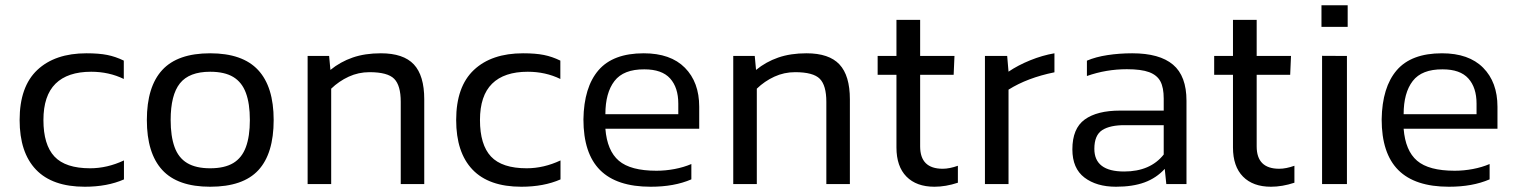

<svg xmlns="http://www.w3.org/2000/svg" viewBox="-20 -696 5737 726"><path d="M448.7 -17.6V-89.4Q385.3 -59.7 320.8 -59.7Q227.5 -59.7 185.9 -104.1Q144.2 -148.6 144.2 -242.2Q144.2 -334.2 189.9 -379.5Q235.7 -424.7 324.8 -424.7Q392.1 -424.7 448.1 -397.4V-466.8Q417.1 -481.9 385.6 -488.2Q354.1 -494.5 307.1 -494.5Q188.1 -494.5 121.1 -431.5Q54.2 -368.5 54.2 -242.2Q54.2 -119.4 116 -54.7Q177.8 10.1 300.7 10.1Q385.5 10.1 448.7 -17.6Z M1014.8 -242.2Q1014.8 -368.1 955.9 -431.3Q897.1 -494.5 774.6 -494.5Q651.7 -494.5 593.5 -431.3Q535.3 -368.1 535.3 -242.2Q535.3 -116.7 593.5 -53.3Q651.7 10.1 774.6 10.1Q899.2 10.1 957 -52.6Q1014.8 -115.3 1014.8 -242.2ZM625.3 -242.2Q625.3 -336.9 660.3 -380.8Q695.3 -424.7 774.6 -424.7Q829.2 -424.7 862.1 -404.9Q894.9 -385 909.8 -344.6Q924.8 -304.2 924.8 -242.2Q924.8 -180.6 909.8 -140Q894.9 -99.3 862.1 -79.5Q829.2 -59.7 774.6 -59.7Q720.7 -59.7 687.7 -79.5Q654.7 -99.3 640 -140.2Q625.3 -181 625.3 -242.2Z M1232.3 0V-360.7Q1261.6 -389 1298.6 -406.1Q1335.6 -423.1 1377.2 -423.1Q1445.7 -423.1 1470.5 -398Q1495.3 -373 1495.3 -311V0H1584.2V-320.4Q1584.2 -410.3 1544.9 -452.4Q1505.5 -494.5 1420.1 -494.5Q1360 -494.5 1313.5 -478.4Q1266.9 -462.3 1229.4 -431.6L1224.5 -484.4H1143.2V0Z M2099.4 -17.6V-89.4Q2036 -59.7 1971.5 -59.7Q1878.3 -59.7 1836.6 -104.1Q1794.9 -148.6 1794.9 -242.2Q1794.9 -334.2 1840.7 -379.5Q1886.4 -424.7 1975.6 -424.7Q2042.9 -424.7 2098.8 -397.4V-466.8Q2067.9 -481.9 2036.4 -488.2Q2004.9 -494.5 1957.8 -494.5Q1838.8 -494.5 1771.9 -431.5Q1704.9 -368.5 1704.9 -242.2Q1704.9 -119.4 1766.7 -54.7Q1828.5 10.1 1951.4 10.1Q2036.2 10.1 2099.4 -17.6Z M2594.2 -17.8V-75.8Q2565.2 -63.4 2530.8 -56.9Q2496.5 -50.4 2462.4 -50.4Q2364.1 -50.4 2319.9 -88.3Q2275.7 -126.1 2269.1 -209.1H2623.9V-292.3Q2623.9 -385.3 2569.7 -439.9Q2515.6 -494.5 2414.1 -494.5Q2298.2 -494.5 2243 -430.4Q2187.9 -366.3 2186.1 -244.6Q2186.1 -115.9 2249 -52.9Q2312 10.1 2440.2 10.1Q2485.4 10.1 2523.2 3.2Q2561.1 -3.6 2594.2 -17.8ZM2416.5 -433.8Q2482.9 -433.8 2513.9 -399.3Q2544.8 -364.9 2544.8 -304.2V-264.3H2269.1Q2269.1 -345.1 2303.5 -389.7Q2337.8 -434.3 2416.5 -433.8Z M2841.7 0V-360.7Q2870.9 -389 2908 -406.1Q2945 -423.1 2986.5 -423.1Q3055.1 -423.1 3079.9 -398Q3104.6 -373 3104.6 -311V0H3193.6V-320.4Q3193.6 -410.3 3154.2 -452.4Q3114.9 -494.5 3029.5 -494.5Q2969.4 -494.5 2922.8 -478.4Q2876.2 -462.3 2838.8 -431.6L2833.9 -484.4H2752.6V0Z M3602 -5.1V-69.2Q3570.3 -57.9 3544.5 -57.9Q3459.3 -57.9 3459.3 -142.3V-413.2H3586L3589.1 -484.4H3459.3V-620.9H3369.7V-484.4H3298.6V-413.2H3369.7V-138.4Q3369.7 -66.7 3407.5 -28.3Q3445.2 10.1 3513.3 10.1Q3556 10.1 3602 -5.1Z M3793.5 0V-357Q3864.8 -401.9 3967.1 -422.6V-494.5Q3921.7 -486.8 3875.4 -468Q3829 -449.2 3793.5 -425L3788.4 -484.4H3704.3V0Z M4384.2 -57.4 4390.1 0H4466.4V-315Q4466.4 -408.6 4415.5 -451.5Q4364.6 -494.5 4261.2 -494.5Q4212.7 -494.5 4168.1 -487.7Q4123.4 -481 4089.9 -466.6V-408.6Q4162.7 -434.3 4241 -434.3Q4295.4 -434.3 4325.4 -423.1Q4355.3 -411.8 4367.8 -388.3Q4380.3 -364.8 4380.3 -323.4V-277.8H4215.1Q4128.2 -277.8 4081.5 -244Q4034.9 -210.2 4034.9 -131.2Q4034.9 -59.3 4080.6 -24.6Q4126.3 10.1 4199.8 10.1Q4262.9 10.1 4307.7 -6.3Q4352.4 -22.7 4384.2 -57.4ZM4118 -133.3Q4118 -184.9 4147.9 -204.1Q4177.8 -223.2 4234.5 -222.7H4380.3V-111.7Q4329.4 -47.5 4230.6 -47.5Q4118 -47.5 4118 -133.3Z M4874.5 -5.1V-69.2Q4842.8 -57.9 4817 -57.9Q4731.8 -57.9 4731.8 -142.3V-413.2H4858.5L4861.6 -484.4H4731.8V-620.9H4642.2V-484.4H4571.1V-413.2H4642.2V-138.4Q4642.2 -66.7 4680 -28.3Q4717.8 10.1 4785.8 10.1Q4828.5 10.1 4874.5 -5.1Z M5075.9 -594.5V-676.1H4976.8V-594.5ZM5073.1 0V-484.4L4979.1 -484.9V0Z M5612.6 -17.8V-75.8Q5583.6 -63.4 5549.2 -56.9Q5514.8 -50.4 5480.8 -50.4Q5382.5 -50.4 5338.3 -88.3Q5294.1 -126.1 5287.5 -209.1H5642.3V-292.3Q5642.3 -385.3 5588.1 -439.9Q5533.9 -494.5 5432.5 -494.5Q5316.6 -494.5 5261.4 -430.4Q5206.3 -366.3 5204.4 -244.6Q5204.4 -115.9 5267.4 -52.9Q5330.4 10.1 5458.6 10.1Q5503.7 10.1 5541.6 3.2Q5579.5 -3.6 5612.6 -17.8ZM5434.9 -433.8Q5501.3 -433.8 5532.2 -399.3Q5563.2 -364.9 5563.2 -304.2V-264.3H5287.5Q5287.5 -345.1 5321.9 -389.7Q5356.2 -434.3 5434.9 -433.8Z"/></svg>

Font: Arad-FD-VF Thin
Style: Regular
Weight: 100
Designer: Mohammad Darvishi
Version: Version 1.010;September 21, 2024;FontCreator 15.0.0.2992 64-